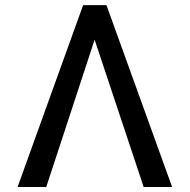

<svg xmlns="http://www.w3.org/2000/svg" viewBox="-20 -748 758 768"><path d="M554.7 0 350.6 -612.8 325.2 -727.5H405.8L668.5 0ZM366.2 -612.8 165 0H50.3L312.5 -727.5H392.6Z"/></svg>

Font: Inter 18pt
Style: Regular
Weight: 400
Designer: Rasmus Andersson
Foundry: rsms
Version: Version 4.001;git-66647c0bb